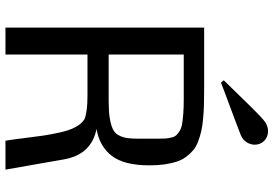

<svg xmlns="http://www.w3.org/2000/svg" viewBox="-169 -832 1001 703"><g transform="rotate(90 331.5 -480.5)"><path d="M81.1 0ZM585.4 -527.3Q585.4 -434.1 550.3 -388.9Q515.1 -343.8 452.1 -333.5Q545.9 -314.5 563.5 -214.4L601.1 0H495.1Q491.2 -22.5 486.1 -65.2Q481 -107.9 476.6 -137.5Q472.2 -167 464.8 -200.2Q457.5 -233.4 445.6 -255.9Q433.6 -278.3 417 -289.1Q390.6 -300.3 330.6 -300.3H179.7V0H81.1V-727.5H303.2Q338.4 -727.5 363 -726.8Q387.7 -726.1 415 -723.6Q442.4 -721.2 460.9 -716.8Q479.5 -712.4 498.8 -705.1Q518.1 -697.8 530.5 -687Q543 -676.3 554.2 -661.4Q565.4 -646.5 571.8 -627.2Q578.1 -607.9 581.8 -583Q585.4 -558.1 585.4 -527.3ZM487.8 -488.8V-556.6Q487.8 -575.2 487.1 -585.7Q486.3 -596.2 483.4 -608.2Q480.5 -620.1 474.4 -626.2Q468.3 -632.3 458.3 -638.4Q448.2 -644.5 432.4 -647Q416.5 -649.4 395.3 -651.1Q374 -652.8 344.2 -652.8H179.7V-377.9H350.1Q387.7 -377.9 412.1 -381.8Q436.5 -385.7 451.9 -392.8Q467.3 -399.9 475.1 -414.3Q482.9 -428.7 485.4 -445.1Q487.8 -461.4 487.8 -488.8ZM418.5 -944.3Q438 -961.4 459.5 -961.4Q482.4 -961.4 496.1 -947Q509.8 -932.6 509.8 -912.6Q509.8 -897.5 501 -883.3Q492.2 -869.1 475.1 -861.8Q469.7 -859.4 421.4 -841.3Q373 -823.2 327.6 -806.2L282.2 -789.1L273.9 -799.3Q399.4 -929.2 418.5 -944.3Z"/></g></svg>

Font: Coda
Style: Regular
Weight: 400
Designer: vernon adams
Foundry: vernon adams
Version: Version 2.001; ttfautohint (v0.8) -r 50 -G 200 -x